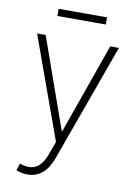

<svg xmlns="http://www.w3.org/2000/svg" viewBox="-97 -758 729 1025"><g transform="rotate(10 267.0 -245.0)"><path d="M124.6 204.9Q91.6 204.9 63.6 192.1L76.3 154.5Q126.8 173.3 162.5 155.5Q198.2 137.8 220.5 75.6L245.4 7.5L45.5 -545.5H92L265.3 -55.8H268.8L442.1 -545.5L489 -545.1L258.5 92.7Q218 204.9 124.6 204.9ZM398.4 -695V-656.2H136V-695Z"/></g></svg>

Font: Inter Extra Light BETA
Style: Regular
Weight: 200
Designer: Rasmus Andersson
Foundry: rsms
Version: Version 3.011;git-f93a4a705